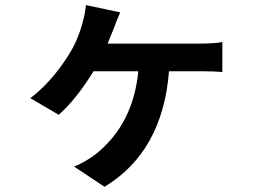

<svg xmlns="http://www.w3.org/2000/svg" viewBox="-20 -631 1017 745"><path d="M446.3 -583Q425.8 -534.2 423.8 -526.4Q419.9 -516.6 397.5 -461.9H756.8Q812.5 -461.9 842.8 -467.8V-351.6Q813.5 -354.5 756.8 -354.5H635.7Q611.3 -43 385.7 93.8L267.6 15.6Q314.5 -3.9 354.5 -35.2Q497.1 -151.4 516.6 -354.5H342.8Q275.4 -245.1 208 -185.5L97.7 -250Q180.7 -313.5 245.1 -416Q280.3 -469.7 299.8 -541Q309.6 -574.2 313.5 -611.3Z"/></svg>

Font: Min Sans Bold
Style: Regular
Weight: 700
Designer: Jinseong-Kim, NotoSansCJK, Nunito
Foundry: Jinseong-Kim
Version: Version 1.400;Glyphs 3.1.2 (3151)